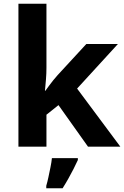

<svg xmlns="http://www.w3.org/2000/svg" viewBox="-20 -780 660 1021"><path d="M227 -420Q227 -389 224.5 -358.5Q222 -328 219 -297H221Q231 -311 241.5 -325Q252 -339 263 -353Q274 -367 286 -380L439 -546H607L390 -309L620 0H448L291 -221L227 -170V0H78V-760H227ZM394 71Q384 93 371.5 117.5Q359 142 344.5 168Q330 194 313 221H226V208Q232 188 237.5 162Q243 136 248.5 109Q254 82 256 61H394Z"/></svg>

Font: Noto Sans Thai
Style: Bold
Weight: 700
Designer: Monotype Design Team
Foundry: Monotype Imaging Inc.
Version: Version 2.001